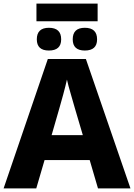

<svg xmlns="http://www.w3.org/2000/svg" viewBox="-20 -1044 743 1064"><path d="M439 -295H266L309 -444Q316 -467 330 -519Q344 -571 351 -603Q358 -571 373 -520.5Q388 -470 395 -444ZM523 0H703L456 -717H245L0 0H181L227 -157H477ZM521 -1024H182V-926H521ZM450 -890Q383 -890 383 -826Q383 -764 450 -764Q518 -764 518 -826Q518 -890 450 -890ZM251 -890Q184 -890 184 -826Q184 -764 251 -764Q319 -764 319 -826Q319 -890 251 -890Z"/></svg>

Font: Noto Sans UI Extra
Style: Regular
Weight: 800
Designer: Monotype Design Team
Foundry: Monotype Imaging Inc.
Version: Version 1.901